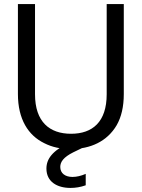

<svg xmlns="http://www.w3.org/2000/svg" viewBox="-20 -720 696 943"><path d="M327 12C424 12 506 -25 553 -105C576 -145 588 -196 588 -258V-700H504V-257C504 -121 434 -63 329 -63C224 -63 152 -121 152 -257V-700H68V-258C68 -134 119 -55 197 -17C236 3 279 12 327 12ZM326 203C351 203 376 199 401 190V134C378 144 356 149 336 149C300 149 276 131 276 100C276 75 292 52 340 28L398 0L376 -43L324 -20C237 19 208 61 208 108C208 173 261 203 326 203Z"/></svg>

Font: Rootstock Sans Body
Style: Regular
Weight: 400
Designer: Colophon Foundry, Jonny Pinhorn
Foundry: Colophon Foundry
Version: Version 1.200;FEAKit 1.0